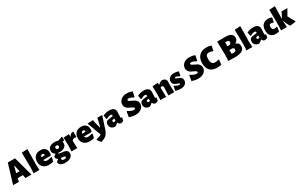

<svg xmlns="http://www.w3.org/2000/svg" viewBox="383 -3041 8720 5577"><g transform="rotate(-30 4743.5 -252.5)"><path d="M440 -647 617 0H414L396 -107L395 -110L297 -112L215 -108L198 0H2L198 -647ZM309 -468 253 -256 309 -255 365 -256 321 -468Z M886 -702 877 -210 885 0H690L699 -190L692 -689Z M1206 12Q1082 12 1012.5 -54Q943 -120 943 -236Q943 -351 1009 -417Q1075 -483 1190 -483Q1306 -483 1360.5 -412.5Q1415 -342 1392 -221L1371 -196L1123 -194Q1140 -126 1226 -126Q1273 -126 1369 -151L1383 -141L1353 -9Q1273 12 1206 12ZM1184 -359Q1131 -359 1121 -288L1231 -292L1233 -306Q1233 -359 1184 -359Z M1669 -482Q1731 -482 1780 -462Q1852 -478 1926 -510L1939 -499V-382Q1913 -378 1877 -376L1875 -372Q1884 -350 1884 -324Q1884 -246 1823 -200Q1762 -154 1657 -154Q1630 -154 1604 -157Q1601 -150 1601 -145Q1601 -129 1631.5 -123Q1662 -117 1705.5 -113.5Q1749 -110 1792.5 -101Q1836 -92 1866.5 -61.5Q1897 -31 1897 20Q1897 100 1830.5 148.5Q1764 197 1652 197Q1549 197 1494 160.5Q1439 124 1439 60Q1474 24 1517 -3V-9Q1448 -37 1448 -112Q1483 -146 1524 -173V-179Q1442 -218 1442 -311Q1442 -391 1502.5 -436.5Q1563 -482 1669 -482ZM1666 -367Q1633 -367 1620.5 -356.5Q1608 -346 1608 -320Q1608 -289 1620 -276.5Q1632 -264 1661 -264Q1691 -264 1705 -276.5Q1719 -289 1719 -317Q1719 -345 1706.5 -356Q1694 -367 1666 -367ZM1590 47Q1590 95 1669 95Q1704 95 1720.5 86Q1737 77 1737 54Q1737 47 1733.5 41Q1730 35 1722.5 31.5Q1715 28 1707 25Q1699 22 1685.5 20Q1672 18 1662 17Q1652 16 1634 14Q1616 12 1606 11Q1590 27 1590 47Z M2147 -474V-386H2156Q2199 -473 2271 -473Q2284 -473 2294 -471V-296L2275 -290Q2262 -298 2239 -298Q2191 -298 2147 -260V-210L2155 0H1960L1969 -190L1962 -461Z M2573 12Q2449 12 2379.5 -54Q2310 -120 2310 -236Q2310 -351 2376 -417Q2442 -483 2557 -483Q2673 -483 2727.5 -412.5Q2782 -342 2759 -221L2738 -196L2490 -194Q2507 -126 2593 -126Q2640 -126 2736 -151L2750 -141L2720 -9Q2640 12 2573 12ZM2551 -359Q2498 -359 2488 -288L2598 -292L2600 -306Q2600 -359 2551 -359Z M2955 -476 2971 -386 3022 -189H3032L3079 -368L3098 -472H3262L3124 -49Q3090 53 3033 106Q2976 159 2861 194L2848 192Q2798 145 2763 76L2770 59Q2862 45 2940 0L2769 -469Z M3500 -484Q3592 -484 3642 -446.5Q3692 -409 3692 -339Q3692 -322 3688 -241Q3684 -160 3684 -148Q3684 -127 3698 -127Q3704 -127 3715 -130L3727 -120L3710 -20Q3673 6 3617 10Q3556 5 3531 -61H3524Q3480 -10 3424 11Q3348 10 3302.5 -31.5Q3257 -73 3257 -145Q3257 -256 3372 -272L3514 -291V-303Q3514 -329 3503.5 -340Q3493 -351 3467 -351Q3411 -351 3322 -303L3310 -311L3289 -434Q3386 -484 3500 -484ZM3514 -206 3457 -198Q3430 -194 3430 -162Q3430 -122 3467 -122Q3491 -122 3514 -138Z M4185 -659Q4280 -659 4373 -624L4341 -461L4313 -449Q4222 -505 4164 -505Q4141 -505 4127.5 -496Q4114 -487 4114 -472Q4114 -452 4142 -434.5Q4170 -417 4209.5 -400.5Q4249 -384 4289 -362Q4329 -340 4357 -299.5Q4385 -259 4385 -206Q4385 -113 4310 -50.5Q4235 12 4112 12Q4010 12 3898 -26L3927 -200L3947 -212Q3993 -177 4045.5 -156.5Q4098 -136 4133 -136Q4186 -136 4186 -169Q4186 -190 4158.5 -208Q4131 -226 4091.5 -242.5Q4052 -259 4012 -280.5Q3972 -302 3944.5 -342.5Q3917 -383 3917 -437Q3917 -533 3992 -596Q4067 -659 4185 -659Z M4656 -484Q4748 -484 4798 -446.5Q4848 -409 4848 -339Q4848 -322 4844 -241Q4840 -160 4840 -148Q4840 -127 4854 -127Q4860 -127 4871 -130L4883 -120L4866 -20Q4829 6 4773 10Q4712 5 4687 -61H4680Q4636 -10 4580 11Q4504 10 4458.5 -31.5Q4413 -73 4413 -145Q4413 -256 4528 -272L4670 -291V-303Q4670 -329 4659.5 -340Q4649 -351 4623 -351Q4567 -351 4478 -303L4466 -311L4445 -434Q4542 -484 4656 -484ZM4670 -206 4613 -198Q4586 -194 4586 -162Q4586 -122 4623 -122Q4647 -122 4670 -138Z M5128 -474V-404H5135Q5187 -456 5252 -478Q5327 -478 5366.5 -444Q5406 -410 5404 -346L5400 -210L5407 0H5212L5222 -264Q5222 -325 5175 -325Q5152 -325 5128 -311V-210L5136 0H4941L4950 -190L4943 -461Z M5677 -483Q5750 -483 5825 -458L5800 -323L5778 -316Q5703 -362 5654 -362Q5628 -362 5628 -344Q5628 -330 5649 -319Q5670 -308 5700.5 -297.5Q5731 -287 5761 -272Q5791 -257 5812 -227Q5833 -197 5833 -154Q5833 -85 5780 -36.5Q5727 12 5620 12Q5538 12 5452 -14L5475 -157L5491 -169Q5528 -140 5571.5 -123Q5615 -106 5644 -106Q5672 -106 5672 -125Q5672 -139 5651 -150Q5630 -161 5599.5 -171.5Q5569 -182 5538.5 -197Q5508 -212 5487 -242.5Q5466 -273 5466 -316Q5466 -389 5522.5 -436Q5579 -483 5677 -483Z M6287 -659Q6382 -659 6475 -624L6443 -461L6415 -449Q6324 -505 6266 -505Q6243 -505 6229.5 -496Q6216 -487 6216 -472Q6216 -452 6244 -434.5Q6272 -417 6311.5 -400.5Q6351 -384 6391 -362Q6431 -340 6459 -299.5Q6487 -259 6487 -206Q6487 -113 6412 -50.5Q6337 12 6214 12Q6112 12 6000 -26L6029 -200L6049 -212Q6095 -177 6147.5 -156.5Q6200 -136 6235 -136Q6288 -136 6288 -169Q6288 -190 6260.5 -208Q6233 -226 6193.5 -242.5Q6154 -259 6114 -280.5Q6074 -302 6046.5 -342.5Q6019 -383 6019 -437Q6019 -533 6094 -596Q6169 -659 6287 -659Z M6862 -658Q6948 -658 7024 -631L6990 -472L6977 -464Q6920 -495 6854 -495Q6793 -495 6766 -459.5Q6739 -424 6739 -341Q6739 -244 6770 -199.5Q6801 -155 6867 -155Q6932 -155 6990 -176L7006 -166L6990 -8Q6930 11 6851 11Q6690 11 6608.5 -73Q6527 -157 6527 -318Q6527 -480 6614.5 -569Q6702 -658 6862 -658Z M7508 -648Q7618 -648 7680 -605.5Q7742 -563 7742 -482Q7742 -379 7643 -333Q7706 -315 7734.5 -279.5Q7763 -244 7763 -187Q7763 -86 7680.5 -39.5Q7598 7 7434 7Q7343 7 7219 0L7229 -190L7219 -647ZM7422 -515H7413L7409 -383L7484 -380Q7538 -398 7538 -453Q7538 -488 7513.5 -501.5Q7489 -515 7422 -515ZM7405 -210 7408 -129Q7458 -125 7472 -125Q7513 -125 7536.5 -143Q7560 -161 7560 -195Q7560 -218 7546.5 -232Q7533 -246 7503 -256L7406 -254Z M8027 -702 8018 -210 8026 0H7831L7840 -190L7833 -689Z M8328 -484Q8420 -484 8470 -446.5Q8520 -409 8520 -339Q8520 -322 8516 -241Q8512 -160 8512 -148Q8512 -127 8526 -127Q8532 -127 8543 -130L8555 -120L8538 -20Q8501 6 8445 10Q8384 5 8359 -61H8352Q8308 -10 8252 11Q8176 10 8130.5 -31.5Q8085 -73 8085 -145Q8085 -256 8200 -272L8342 -291V-303Q8342 -329 8331.5 -340Q8321 -351 8295 -351Q8239 -351 8150 -303L8138 -311L8117 -434Q8214 -484 8328 -484ZM8342 -206 8285 -198Q8258 -194 8258 -162Q8258 -122 8295 -122Q8319 -122 8342 -138Z M8833 -484Q8901 -484 8955 -460L8924 -312L8910 -305Q8858 -326 8834 -326Q8773 -326 8773 -249Q8773 -192 8790.5 -166Q8808 -140 8846 -140Q8877 -140 8931 -155L8944 -144L8924 -1Q8872 12 8799 12Q8698 12 8642.5 -50.5Q8587 -113 8587 -228Q8587 -350 8651.5 -417Q8716 -484 8833 -484Z M9474 -472 9354 -263Q9401 -167 9481 -32L9480 -12Q9415 1 9297 12L9277 2Q9218 -106 9177 -221V-210L9185 0H8990L8999 -190L8992 -689L9186 -702L9178 -274L9254 -416L9275 -472Z"/></g></svg>

Font: Alegreya Sans SC Black
Style: Regular
Weight: 900
Designer: Juan Pablo del Peral
Foundry: Huerta Tipografica
Version: Version 2.007